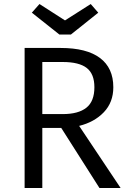

<svg xmlns="http://www.w3.org/2000/svg" viewBox="-20 -948 655 968"><path d="M379 -313.3 588.2 0H481.5L288.7 -303.1H193.3V0H104.1V-706.2H285.6Q416.4 -706.2 483.8 -655.9Q551.3 -605.6 551.3 -508.2Q551.3 -432.3 503.6 -382.3Q455.9 -332.3 379 -313.3ZM295.9 -635.4H193.3V-372.8H295.9Q374.9 -372.8 415.4 -404.9Q455.9 -436.9 455.9 -508.2Q455.9 -575.4 417.2 -605.4Q378.5 -635.4 295.9 -635.4ZM307.7 -845.1 437.4 -927.7 475.4 -884.1 337.4 -773.8H279.5L140.5 -884.1L179 -927.7Z"/></svg>

Font: Fira Code
Style: Regular
Weight: 400
Designer: Carrois Corporate, Edenspiekermann AG, Nikita Prokopov
Foundry: Carrois Corporate, Edenspiekermann AG, Nikita Prokopov
Version: Version 5.002